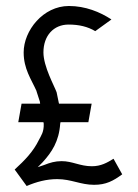

<svg xmlns="http://www.w3.org/2000/svg" viewBox="-20 -610 460 641"><path d="M69 11C102 -3 135 -12 171 -12C218 -12 249 7 294 7C334 7 358 -6 388 -28L359 -80C338 -67 317 -55 287 -55C247 -55 222 -72 186 -72C164 -72 147 -67 127 -59L106 -52L122 -68C153 -102 177 -138 181 -197L182 -202H275L286 -264H177L176 -268C174 -279 172 -288 169 -302C161 -324 125 -388 125 -435C125 -491 159 -528 209 -528C244 -528 273 -521 298 -506L352 -545C314 -570 265 -590 210 -590C124 -590 59 -508 59 -435C59 -380 84 -346 102 -306V-305C106 -293 110 -281 113 -271L114 -264H52L41 -202H125L126 -197C127 -169 117 -157 110 -143C91 -104 63 -75 29 -44Z"/></svg>

Font: Charger Pro
Style: LitNar
Weight: 300
Designer: Jasper
Foundry: Cannot Into Space Fonts
Version: Version 1.09